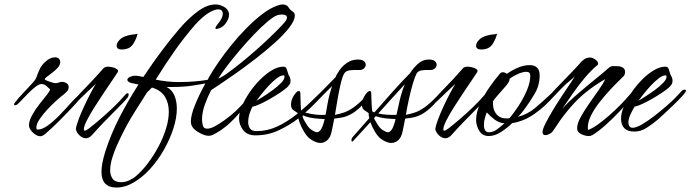

<svg xmlns="http://www.w3.org/2000/svg" viewBox="-20 -599 3096 861"><path d="M161 12Q145 12 127.5 -4.5Q110 -21 110 -37Q110 -57 124 -82.5Q138 -108 157 -132Q176 -156 190 -173.5Q204 -191 204 -197V-199Q195 -207 187 -214.5Q179 -222 165 -222Q155 -222 139.5 -210Q124 -198 108 -182Q92 -166 79 -152Q66 -138 60 -133Q56 -129 52.5 -128Q49 -127 47 -127Q43 -127 43 -131Q43 -135 47 -139Q63 -160 84 -182Q105 -204 122 -222.5Q139 -241 142 -249Q150 -272 158.5 -290Q167 -308 186 -324Q194 -332 205 -337Q216 -342 227 -342Q237 -342 243.5 -336.5Q250 -331 250 -320Q250 -308 239.5 -296Q229 -284 215 -273.5Q201 -263 190.5 -255Q180 -247 181 -242Q187 -238 204.5 -232Q222 -226 229 -226Q237 -226 244 -229Q251 -232 258 -232Q268 -232 278 -226Q288 -220 288 -208Q288 -198 280.5 -189.5Q273 -181 265 -175Q253 -166 233 -148Q213 -130 192.5 -108Q172 -86 157.5 -64.5Q143 -43 143 -27Q143 -23 145 -19Q146 -18 149 -18Q169 -18 194 -36Q219 -54 244.5 -80Q270 -106 292.5 -131.5Q315 -157 331 -171Q333 -173 336 -175Q339 -177 342 -177Q347 -177 347 -170Q347 -166 333.5 -150Q320 -134 299 -112Q278 -90 255.5 -67Q233 -44 214 -26.5Q195 -9 187 -2Q176 7 171 9.5Q166 12 161 12Z M526 -377Q503 -377 503 -394Q503 -406 516 -420Q529 -434 554 -440Q569 -444 578.5 -444.5Q588 -445 597 -448Q593 -429 580.5 -407Q568 -385 548 -380Q538 -377 526 -377ZM366 21Q350 21 336.5 8Q323 -5 320 -20Q323 -39 333.5 -66.5Q344 -94 358 -124Q372 -154 386 -180.5Q400 -207 410 -223Q391 -206 369.5 -185Q348 -164 329 -146Q328 -145 324.5 -142Q321 -139 318 -139Q311 -139 311 -145Q311 -150 315 -154Q342 -184 371.5 -214Q401 -244 429 -276Q438 -287 444.5 -293.5Q451 -300 465 -300Q471 -300 483.5 -297.5Q496 -295 504.5 -289Q513 -283 507 -274Q500 -263 483 -238Q466 -213 444.5 -181Q423 -149 402.5 -116.5Q382 -84 369 -58Q356 -32 356 -19Q356 -13 360 -13Q366 -13 380.5 -24Q395 -35 409.5 -47.5Q424 -60 429 -64Q458 -89 486 -115.5Q514 -142 539 -171Q541 -173 544.5 -177Q548 -181 552 -181Q557 -181 557 -175Q557 -168 552 -161Q539 -145 523 -129.5Q507 -114 493 -99Q467 -73 442.5 -47.5Q418 -22 394 5Q389 11 381.5 16Q374 21 366 21Z M502 242Q435 242 435 171Q435 137 452 81Q477 3 515.5 -72Q554 -147 601 -220Q591 -222 582.5 -224Q574 -226 567 -227Q551 -233 551 -241Q551 -249 565 -255Q579 -261 595 -259L623 -254Q643 -284 664 -314Q685 -344 707 -373Q744 -423 785 -470.5Q826 -518 867.5 -548.5Q909 -579 946 -579Q963 -579 977 -572Q1007 -559 1007 -532Q1007 -516 993 -495.5Q979 -475 956 -470Q954 -469 951 -469Q946 -469 946 -473Q946 -479 961 -497Q979 -520 979 -537Q979 -557 958 -557Q942 -557 916 -541.5Q890 -526 856 -489Q808 -434 765.5 -374Q723 -314 681 -246L678 -242Q702 -237 728 -234Q754 -231 782 -231Q821 -231 854.5 -234Q888 -237 911 -241Q913 -245 915 -248.5Q917 -252 919 -256Q935 -284 960.5 -321Q986 -358 1018 -397.5Q1050 -437 1085.5 -473Q1121 -509 1156.5 -536Q1192 -563 1224 -574Q1237 -579 1247 -579Q1266 -579 1273.5 -566.5Q1281 -554 1294 -546Q1302 -541 1302 -530Q1302 -507 1277 -475Q1252 -443 1212 -407Q1172 -371 1126 -335.5Q1080 -300 1037.5 -270Q995 -240 965 -220Q935 -200 927 -195Q912 -167 899 -131Q886 -95 886 -63Q886 -51 889.5 -36.5Q893 -22 909 -22Q924 -22 944 -33Q964 -44 983 -57.5Q1002 -71 1013 -80Q1039 -101 1059 -123Q1079 -145 1106 -173Q1108 -175 1110 -176.5Q1112 -178 1115 -178Q1121 -178 1121 -171Q1121 -165 1116 -160Q1076 -116 1032.5 -69Q989 -22 936 5Q926 10 916 10Q899 10 875 -3Q851 -16 842 -31Q836 -41 836 -55Q836 -82 854 -127Q872 -172 901 -225Q876 -220 839.5 -214.5Q803 -209 752 -209H727Q752 -196 762.5 -170Q773 -144 773 -112Q773 -71 757.5 -23Q742 25 715.5 72Q689 119 654 157.5Q619 196 580 219Q541 242 502 242ZM959 -247Q974 -252 1001 -271.5Q1028 -291 1061.5 -318Q1095 -345 1129.5 -375.5Q1164 -406 1193.5 -434.5Q1223 -463 1242.5 -483.5Q1262 -504 1265 -512Q1267 -518 1267 -520Q1267 -528 1259.5 -531Q1252 -534 1243 -534Q1238 -534 1233 -533Q1228 -532 1224 -531Q1207 -525 1179 -501.5Q1151 -478 1119 -444.5Q1087 -411 1055.5 -374Q1024 -337 998.5 -303.5Q973 -270 959 -247ZM524 218Q541 218 558 210.5Q575 203 586 194Q614 171 640.5 136.5Q667 102 689 61.5Q711 21 724 -20.5Q737 -62 737 -98Q737 -136 720.5 -164Q704 -192 666 -205Q665 -205 664 -205.5Q663 -206 661 -206L639 -184Q616 -148 583 -95.5Q550 -43 523 13Q517 25 505 51.5Q493 78 483.5 108.5Q474 139 474 165Q474 187 485 202.5Q496 218 524 218Z M1417 42Q1405 42 1392.5 36.5Q1380 31 1368 22Q1355 11 1343 -9Q1331 -29 1323 -51L1318 -68Q1278 -37 1229.5 -14.5Q1181 8 1125 8Q1089 8 1070.5 -15.5Q1052 -39 1052 -68Q1052 -91 1064.5 -121.5Q1077 -152 1098 -183Q1119 -214 1145 -240.5Q1171 -267 1198.5 -283.5Q1226 -300 1250 -300Q1258 -300 1261.5 -296.5Q1265 -293 1267 -285Q1269 -281 1270 -276Q1271 -271 1273 -266Q1277 -259 1280 -252Q1283 -245 1283 -237Q1283 -227 1278 -219.5Q1273 -212 1266 -206Q1256 -197 1236 -183.5Q1216 -170 1192.5 -156.5Q1169 -143 1147.5 -133Q1126 -123 1113 -121Q1109 -117 1101 -95Q1093 -73 1093 -51Q1093 -35 1101 -23Q1109 -11 1131 -11Q1179 -11 1224 -32Q1269 -53 1315 -90V-92Q1308 -97 1296.5 -104.5Q1285 -112 1285 -130Q1285 -151 1298 -171Q1311 -191 1320 -191Q1327 -191 1327 -179Q1327 -175 1327.5 -159.5Q1328 -144 1328.5 -128Q1329 -112 1330 -103Q1352 -121 1373.5 -142Q1395 -163 1418 -185L1484 -252Q1489 -263 1494 -271Q1510 -299 1533.5 -315.5Q1557 -332 1584 -332Q1604 -332 1612 -325Q1620 -318 1620 -309Q1620 -300 1612.5 -292.5Q1605 -285 1591 -285Q1569 -286 1550.5 -284Q1532 -282 1524 -270Q1516 -257 1508.5 -226.5Q1501 -196 1494.5 -158Q1488 -120 1482 -84Q1503 -88 1522.5 -94.5Q1542 -101 1565 -117Q1588 -133 1618 -164Q1623 -170 1628 -170Q1631 -170 1631 -166Q1631 -164 1629 -159Q1627 -154 1621 -146Q1609 -130 1591.5 -114.5Q1574 -99 1561 -91Q1534 -75 1510 -71.5Q1486 -68 1479 -67Q1475 -46 1472 -32.5Q1469 -19 1468 -13Q1463 16 1448.5 29Q1434 42 1417 42ZM1130 -147Q1140 -153 1160.5 -166Q1181 -179 1203 -195Q1225 -211 1240.5 -227Q1256 -243 1256 -255Q1256 -261 1251 -261Q1238 -261 1220 -247Q1202 -233 1184 -213.5Q1166 -194 1151.5 -175.5Q1137 -157 1130 -147ZM1440 -84Q1442 -93 1448.5 -131.5Q1455 -170 1469 -213L1431 -175Q1415 -159 1395 -138Q1375 -117 1349 -94Q1380 -86 1401.5 -84.5Q1423 -83 1440 -84ZM1402 -6Q1410 -6 1418.5 -17.5Q1427 -29 1435 -61Q1435 -64 1436 -65Q1412 -66 1389.5 -68.5Q1367 -71 1347 -78Q1343 -81 1340 -81Q1337 -81 1337 -78Q1337 -77 1337.5 -74.5Q1338 -72 1339 -69Q1347 -53 1358 -36.5Q1369 -20 1383 -13Q1388 -10 1393 -8Q1398 -6 1402 -6Z M1735 42Q1723 42 1710.5 36.5Q1698 31 1686 22Q1673 11 1661 -9Q1649 -29 1641 -51L1564 33Q1561 36 1560 36Q1556 36 1556 30Q1556 21 1562 15L1636 -69Q1633 -81 1633 -92Q1626 -97 1614.5 -104.5Q1603 -112 1603 -130Q1603 -151 1616 -171Q1629 -191 1638 -191Q1645 -191 1645 -179Q1645 -175 1645.5 -158Q1646 -141 1647 -123.5Q1648 -106 1649 -100Q1655 -96 1659 -95Q1698 -140 1741 -188Q1784 -236 1818 -270Q1835 -296 1855.5 -314Q1876 -332 1903 -332Q1922 -332 1930 -325Q1938 -318 1938 -309Q1938 -300 1930.5 -292.5Q1923 -285 1909 -285Q1887 -286 1871 -283.5Q1855 -281 1848 -269Q1841 -256 1832 -226Q1823 -196 1814.5 -158Q1806 -120 1800 -84Q1821 -88 1840.5 -94.5Q1860 -101 1883 -117Q1906 -133 1936 -164Q1941 -170 1946 -170Q1949 -170 1949 -166Q1949 -164 1947 -159Q1945 -154 1939 -146Q1927 -130 1909.5 -114.5Q1892 -99 1879 -91Q1852 -75 1828 -71.5Q1804 -68 1797 -67Q1793 -46 1790 -32.5Q1787 -19 1786 -13Q1781 16 1766.5 29Q1752 42 1735 42ZM1758 -84Q1763 -107 1771.5 -145Q1780 -183 1795 -221Q1769 -192 1737.5 -158Q1706 -124 1676 -90Q1695 -86 1717 -84.5Q1739 -83 1758 -84ZM1720 -6Q1728 -6 1736.5 -17.5Q1745 -29 1753 -61Q1753 -64 1754 -65Q1730 -66 1707.5 -68.5Q1685 -71 1665 -78L1657 -69Q1665 -53 1676 -36.5Q1687 -20 1701 -13Q1706 -10 1711 -8Q1716 -6 1720 -6Z M2138 -377Q2115 -377 2115 -394Q2115 -406 2128 -420Q2141 -434 2166 -440Q2181 -444 2190.5 -444.5Q2200 -445 2209 -448Q2205 -429 2192.5 -407Q2180 -385 2160 -380Q2150 -377 2138 -377ZM1978 21Q1962 21 1948.5 8Q1935 -5 1932 -20Q1935 -39 1945.5 -66.5Q1956 -94 1970 -124Q1984 -154 1998 -180.5Q2012 -207 2022 -223Q2003 -206 1981.5 -185Q1960 -164 1941 -146Q1940 -145 1936.5 -142Q1933 -139 1930 -139Q1923 -139 1923 -145Q1923 -150 1927 -154Q1954 -184 1983.5 -214Q2013 -244 2041 -276Q2050 -287 2056.5 -293.5Q2063 -300 2077 -300Q2083 -300 2095.5 -297.5Q2108 -295 2116.5 -289Q2125 -283 2119 -274Q2112 -263 2095 -238Q2078 -213 2056.5 -181Q2035 -149 2014.5 -116.5Q1994 -84 1981 -58Q1968 -32 1968 -19Q1968 -13 1972 -13Q1978 -13 1992.5 -24Q2007 -35 2021.5 -47.5Q2036 -60 2041 -64Q2070 -89 2098 -115.5Q2126 -142 2151 -171Q2153 -173 2156.5 -177Q2160 -181 2164 -181Q2169 -181 2169 -175Q2169 -168 2164 -161Q2151 -145 2135 -129.5Q2119 -114 2105 -99Q2079 -73 2054.5 -47.5Q2030 -22 2006 5Q2001 11 1993.5 16Q1986 21 1978 21Z M2172 11Q2143 11 2129 -12.5Q2115 -36 2115 -61Q2115 -95 2133 -134.5Q2151 -174 2176.5 -210Q2202 -246 2222 -269Q2227 -275 2235 -275Q2244 -275 2253 -268Q2274 -283 2301.5 -295Q2329 -307 2355 -307Q2400 -307 2400 -261Q2400 -217 2378.5 -180Q2357 -143 2331 -108Q2324 -99 2317.5 -91Q2311 -83 2303 -75Q2347 -87 2380 -115Q2413 -143 2445 -173Q2449 -177 2452.5 -179.5Q2456 -182 2462 -182Q2467 -182 2467 -175Q2467 -174 2464 -170Q2461 -166 2460 -164Q2427 -124 2378.5 -89.5Q2330 -55 2277 -47Q2258 -28 2229 -8.5Q2200 11 2172 11ZM2250 -68Q2254 -68 2257.5 -68Q2261 -68 2265 -69Q2285 -93 2306.5 -126Q2328 -159 2343 -194.5Q2358 -230 2358 -259Q2358 -277 2341 -277Q2324 -277 2302 -267Q2280 -257 2265 -246V-243Q2265 -233 2249.5 -214.5Q2234 -196 2216.5 -177Q2199 -158 2191 -145Q2188 -112 2204 -90Q2220 -68 2250 -68ZM2173 -6Q2192 -6 2210.5 -20Q2229 -34 2242 -46Q2218 -48 2198.5 -62.5Q2179 -77 2163 -95Q2160 -89 2155 -72Q2150 -55 2150 -38Q2150 -25 2155 -15.5Q2160 -6 2173 -6Z M2620 11Q2605 11 2586.5 2.5Q2568 -6 2568 -24Q2568 -45 2584 -74Q2600 -103 2622 -134.5Q2644 -166 2664.5 -195Q2685 -224 2694 -244Q2688 -241 2674.5 -232.5Q2661 -224 2648 -215.5Q2635 -207 2629 -202Q2586 -170 2554.5 -136Q2523 -102 2491 -58Q2483 -46 2474.5 -33Q2466 -20 2457 -8Q2453 -3 2443.5 2Q2434 7 2426 7Q2413 7 2413 -7Q2413 -19 2425.5 -44Q2438 -69 2457 -101Q2476 -133 2497 -164.5Q2518 -196 2535 -221.5Q2552 -247 2559 -258Q2557 -255 2548 -247.5Q2539 -240 2530.5 -232.5Q2522 -225 2518 -222Q2499 -204 2481 -185Q2463 -166 2445 -147Q2443 -145 2437.5 -141Q2432 -137 2428 -137Q2423 -137 2423 -142Q2423 -147 2437 -163Q2451 -179 2472 -201Q2493 -223 2515.5 -246Q2538 -269 2555 -287Q2572 -305 2578 -312Q2588 -325 2599.5 -333Q2611 -341 2627 -341Q2636 -341 2649 -332.5Q2662 -324 2662 -313Q2662 -309 2660 -308Q2630 -283 2601.5 -249Q2573 -215 2548 -179Q2523 -143 2502 -112Q2526 -139 2556 -165.5Q2586 -192 2614 -215L2685 -273Q2692 -279 2699.5 -286Q2707 -293 2714 -298Q2722 -303 2731.5 -302.5Q2741 -302 2751 -302Q2762 -302 2772.5 -296Q2783 -290 2783 -277Q2783 -264 2776.5 -257.5Q2770 -251 2762 -243Q2745 -227 2720.5 -201Q2696 -175 2672 -145Q2648 -115 2632 -84.5Q2616 -54 2616 -28Q2616 -25 2616 -22Q2616 -19 2617 -16Q2638 -24 2663.5 -42.5Q2689 -61 2715 -84Q2741 -107 2763.5 -130Q2786 -153 2801 -171Q2803 -173 2805.5 -176Q2808 -179 2812 -179Q2817 -179 2817 -172Q2817 -168 2814 -163Q2795 -138 2763 -104Q2731 -70 2697 -39.5Q2663 -9 2636 7Q2629 11 2620 11Z M2825 -9Q2765 -9 2765 -68Q2765 -91 2777.5 -121.5Q2790 -152 2811 -183Q2832 -214 2858 -240.5Q2884 -267 2911.5 -283.5Q2939 -300 2963 -300Q2971 -300 2974.5 -296.5Q2978 -293 2980 -285Q2982 -281 2983 -276Q2984 -271 2986 -266Q2990 -259 2993 -252Q2996 -245 2996 -237Q2996 -227 2991 -219.5Q2986 -212 2979 -206Q2969 -197 2949 -183.5Q2929 -170 2905.5 -156.5Q2882 -143 2860.5 -133Q2839 -123 2826 -121Q2817 -107 2807.5 -86.5Q2798 -66 2798 -49Q2798 -40 2802.5 -33Q2807 -26 2817 -26Q2833 -26 2859.5 -41.5Q2886 -57 2915 -79.5Q2944 -102 2968.5 -123.5Q2993 -145 3005 -157L3037 -191Q3043 -197 3050 -197Q3056 -197 3056 -192Q3056 -186 3039 -167.5Q3022 -149 2998.5 -126.5Q2975 -104 2955 -85.5Q2935 -67 2929 -62Q2908 -44 2881 -26.5Q2854 -9 2825 -9ZM2843 -147Q2853 -153 2873.5 -166Q2894 -179 2916 -195Q2938 -211 2953.5 -227Q2969 -243 2969 -255Q2969 -258 2968 -260Q2967 -261 2964 -261Q2951 -261 2933 -247Q2915 -233 2897 -213.5Q2879 -194 2864.5 -175.5Q2850 -157 2843 -147Z"/></svg>

Font: Hurricane
Style: Regular
Weight: 400
Designer: Robert E. Leuschke
Foundry: Robert E. Leuschke
Version: Version 1.010; ttfautohint (v1.8.3)